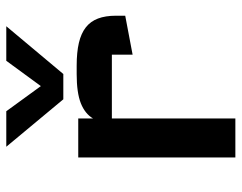

<svg xmlns="http://www.w3.org/2000/svg" viewBox="-99 -670 769 611"><g transform="rotate(-90 285.5 -364.5)"><path d="M90 0V-500H214V-453Q229 -478.5 262.5 -491.8Q296 -505 355 -505H382Q424.5 -505 454.5 -498Q484.5 -491 503.8 -476Q523 -461 532 -437.2Q541 -413.5 541 -380V-350.5L417 -327V-393Q417 -393 417 -393Q417 -393 417 -393H214V0ZM507.5 -729 355.5 -547.5H275L124 -729H237L317 -619L397.5 -729Z"/></g></svg>

Font: Science Gothic
Style: Regular
Weight: 400
Designer: Thomas Phinney, Vassil Kateliev, Brandon Buerkle
Foundry: Font Detective LLC
Version: Version 1.018